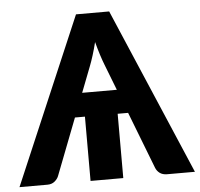

<svg xmlns="http://www.w3.org/2000/svg" viewBox="-66 -780 868 833"><g transform="rotate(-5 368.0 -363.0)"><path d="M443 -384 399 -497.5Q391.5 -516.5 383.2 -542.5Q375 -568.5 367 -598.5Q359.5 -568 351.2 -541.8Q343 -515.5 335.5 -496.5L292 -384ZM749.5 0H628.5Q609 0 596.5 -9.2Q584 -18.5 578.5 -33L483 -280H437.5V0H295V-280H251.5L156 -33Q151 -20.5 138.5 -10.2Q126 0 107 0H-14.5L295 -725.5H439.5Z"/></g></svg>

Font: Lato 2
Style: Regular
Weight: 800
Designer: Lukasz Dziedzic with Adam Twardoch and Botio Nikoltchev
Foundry: tyPoland Lukasz Dziedzic
Version: Version 2.015; 2015-08-06; http://www.latofonts.com/